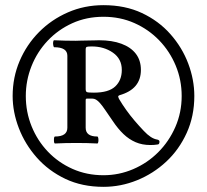

<svg xmlns="http://www.w3.org/2000/svg" viewBox="-20 -737 803 744"><path d="M381 -13Q298 -13 233 -44Q168 -75 122.5 -126.5Q77 -178 53 -240.5Q29 -303 29 -365Q29 -437 56 -500.5Q83 -564 131 -612.5Q179 -661 243 -689Q307 -717 381 -717Q465 -717 530 -686.5Q595 -656 640.5 -604.5Q686 -553 709.5 -490.5Q733 -428 733 -365Q733 -287 703.5 -222Q674 -157 624 -110.5Q574 -64 511 -38.5Q448 -13 381 -13ZM381 -58Q441 -58 496 -81.5Q551 -105 593 -147Q635 -189 659.5 -245Q684 -301 684 -365Q684 -427 661 -482.5Q638 -538 597 -580.5Q556 -623 501 -647.5Q446 -672 381 -672Q315 -672 260 -647Q205 -622 164.5 -579Q124 -536 102 -480.5Q80 -425 80 -365Q80 -303 102.5 -247.5Q125 -192 165.5 -149.5Q206 -107 261 -82.5Q316 -58 381 -58ZM563 -175Q531 -175 505.5 -186Q480 -197 458.5 -217.5Q437 -238 417 -268Q399 -294 387.5 -311Q376 -328 367.5 -337.5Q359 -347 352 -351Q345 -355 337 -355H317Q312 -355 312 -349V-242Q312 -208 357 -208Q360 -208 361 -201Q362 -194 361 -187.5Q360 -181 357 -181Q338 -182 318 -182.5Q298 -183 276 -183Q254 -183 233.5 -182.5Q213 -182 193 -181Q189 -181 189 -194.5Q189 -208 193 -208Q241 -208 241 -242V-521Q241 -554 190 -554Q188 -554 186.5 -561Q185 -568 186 -574.5Q187 -581 190 -581Q211 -580 232 -579.5Q253 -579 274 -579Q278 -579 289.5 -579.5Q301 -580 316 -580Q331 -580 344 -580.5Q357 -581 364 -581Q414 -581 450.5 -567.5Q487 -554 506.5 -528.5Q526 -503 526 -466Q526 -429 505.5 -404.5Q485 -380 443 -368Q438 -366 438 -363Q438 -361 439 -359Q440 -357 441 -354Q454 -332 469 -311Q484 -290 501 -270Q518 -250 537 -230Q551 -215 564 -206.5Q577 -198 590 -196Q598 -194 598 -188Q598 -177 590 -177Q584 -176 577 -175.5Q570 -175 563 -175ZM344 -378Q401 -378 426.5 -402Q452 -426 452 -466Q452 -509 417.5 -533Q383 -557 336 -557Q321 -557 316.5 -555.5Q312 -554 312 -545V-392Q312 -382 317 -380Q322 -378 344 -378Z"/></svg>

Font: Junicode VF
Style: Regular
Weight: 400
Designer: Peter S. Baker
Version: Version 2.213